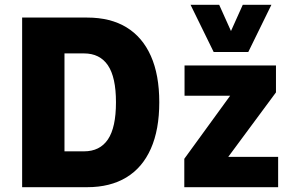

<svg xmlns="http://www.w3.org/2000/svg" viewBox="-20 -778 1211 798"><path d="M72 0V-705H342Q439 -705 505.5 -664.5Q572 -624 607 -545.5Q642 -467 642 -353Q642 -239 607 -160Q572 -81 505 -40.5Q438 0 342 0ZM248 -149H329Q395 -149 428.5 -198.5Q462 -248 462 -353Q462 -457 428.5 -506.5Q395 -556 329 -556H248ZM746 0V-118L967 -422L961 -380H747V-506H1127V-394L902 -90L909 -126H1136V0ZM868 -562 772 -758H891L940 -649L989 -758H1108L1012 -562Z"/></svg>

Font: Nunito Sans 7pt Condensed Black
Style: Regular
Weight: 900
Width: 3
Designer: Vernon Adams
Foundry: Vernon Adams
Version: Version 3.101;gftools[0.9.27]